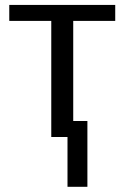

<svg xmlns="http://www.w3.org/2000/svg" viewBox="-20 -548 498 768"><path d="M185.1 -464.4V0H250V199.2H329.6V-64H272.9V-464.4H440.9V-528.3H17.1V-464.4Z"/></svg>

Font: Arimo
Style: Regular
Weight: 400
Designer: Steve Matteson
Foundry: Monotype Imaging Inc.
Version: Version 1.32